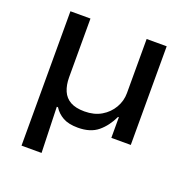

<svg xmlns="http://www.w3.org/2000/svg" viewBox="-122 -613 892 909"><g transform="rotate(20 324.0 -158.5)"><path d="M81 180V-497H182V-202Q182 -162 194.5 -133Q207 -104 234 -89Q261 -74 305 -74Q354 -74 389.5 -95Q425 -116 445 -150.5Q465 -185 465 -224V-497H566V0H468V-104H464Q440 -53 402.5 -22Q365 9 302 9Q255 9 226.5 -7Q198 -23 181 -50H175L182 180Z"/></g></svg>

Font: Nunito Sans 7pt SemiExpanded Medium
Style: Regular
Weight: 500
Width: 6
Designer: Vernon Adams
Foundry: Vernon Adams
Version: Version 3.101;gftools[0.9.27]